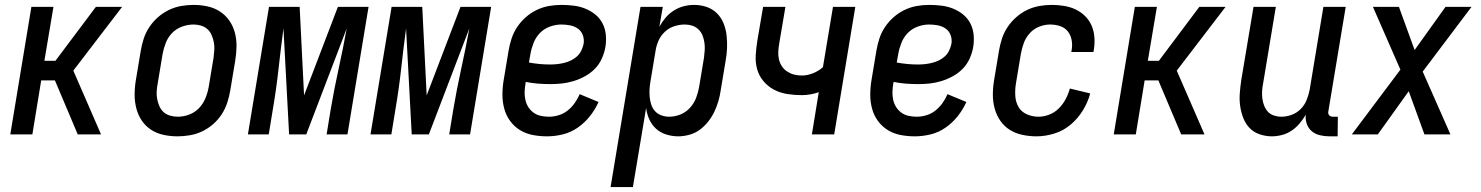

<svg xmlns="http://www.w3.org/2000/svg" viewBox="-20 -548 6040 783"><path d="M297 0 204 -220H148L112 0H22L108 -520H198L161 -300H206L371 -520H478L279 -260L392 0Z M704 8Q675 8 647 2Q619 -4 596 -19Q573 -34 558 -56.5Q543 -79 536 -106Q529 -133 529 -162Q529 -191 534 -221L554 -341Q558 -365 566 -390Q574 -415 589 -437.5Q604 -460 624.5 -478Q645 -496 669 -507.5Q693 -519 718.5 -523.5Q744 -528 769 -528Q798 -528 826 -522Q854 -516 877 -501Q900 -486 915.5 -463.5Q931 -441 938 -414Q945 -387 944.5 -358Q944 -329 939 -299L919 -179Q915 -155 907 -130Q899 -105 884.5 -82.5Q870 -60 849.5 -42Q829 -24 805 -12.5Q781 -1 755 3.5Q729 8 704 8ZM705 -72Q728 -72 751 -80.5Q774 -89 791 -106.5Q808 -124 817.5 -147Q827 -170 831 -193L851 -313Q853 -329 854 -345Q855 -361 852 -376Q849 -391 843 -405Q837 -419 826 -429Q815 -439 800 -443.5Q785 -448 769 -448Q746 -448 722.5 -439.5Q699 -431 682 -413.5Q665 -396 656 -373Q647 -350 643 -327L623 -207Q620 -191 619 -175Q618 -159 621 -144Q624 -129 630 -115Q636 -101 647 -91Q658 -81 673.5 -76.5Q689 -72 705 -72Z M991 0 1077 -520H1202L1220 -159L1358 -520H1483L1397 0H1312L1329 -104Q1343 -186 1361 -268Q1379 -350 1394 -432L1229 0H1159L1136 -432Q1125 -350 1116 -268Q1107 -186 1093 -104L1076 0Z M1491 0 1577 -520H1702L1720 -159L1858 -520H1983L1897 0H1812L1829 -104Q1843 -186 1861 -268Q1879 -350 1894 -432L1729 0H1659L1636 -432Q1625 -350 1616 -268Q1607 -186 1593 -104L1576 0Z M2211 8Q2181 8 2152.5 2.5Q2124 -3 2100.5 -17.5Q2077 -32 2060.5 -54.5Q2044 -77 2036.5 -104.5Q2029 -132 2029 -161.5Q2029 -191 2034 -221L2054 -341Q2058 -365 2066 -390Q2074 -415 2089 -437.5Q2104 -460 2124.5 -478Q2145 -496 2169 -507.5Q2193 -519 2218.5 -523.5Q2244 -528 2269 -528Q2294 -528 2319 -525Q2344 -522 2366.5 -513Q2389 -504 2407.5 -489Q2426 -474 2437 -453Q2448 -432 2450.5 -407Q2453 -382 2449 -357Q2445 -333 2434.5 -309.5Q2424 -286 2406.5 -268Q2389 -250 2366.5 -237.5Q2344 -225 2319.5 -217.5Q2295 -210 2271.5 -207.5Q2248 -205 2225 -205Q2199 -205 2173.5 -207Q2148 -209 2124 -214L2123 -207Q2120 -190 2119.5 -173.5Q2119 -157 2122.5 -141Q2126 -125 2134.5 -111.5Q2143 -98 2156 -88.5Q2169 -79 2185.5 -75.5Q2202 -72 2219 -72Q2238 -72 2258 -78Q2278 -84 2294.5 -97Q2311 -110 2323.5 -127.5Q2336 -145 2344 -164L2421 -132Q2407 -101 2385.5 -74Q2364 -47 2336 -27.5Q2308 -8 2275.5 0Q2243 8 2211 8ZM2224 -285Q2238 -285 2252 -286.5Q2266 -288 2280.5 -291.5Q2295 -295 2308.5 -301.5Q2322 -308 2333 -318Q2344 -328 2350.5 -341.5Q2357 -355 2360 -369Q2363 -387 2357 -404Q2351 -421 2337 -431Q2323 -441 2305.5 -444.5Q2288 -448 2269 -448Q2246 -448 2222.5 -439.5Q2199 -431 2182 -413.5Q2165 -396 2156 -373Q2147 -350 2143 -327L2137 -293Q2159 -289 2180.5 -287Q2202 -285 2224 -285Z M2470 215 2592 -520H2683L2669 -439Q2680 -459 2694.5 -476Q2709 -493 2728 -505Q2747 -517 2768 -522.5Q2789 -528 2810 -528Q2837 -528 2861 -520Q2885 -512 2903 -494.5Q2921 -477 2930.5 -453.5Q2940 -430 2943 -404.5Q2946 -379 2945 -352.5Q2944 -326 2939 -299L2919 -179Q2916 -157 2909.5 -135Q2903 -113 2893 -92Q2883 -71 2868 -52Q2853 -33 2834 -19Q2815 -5 2791.5 1.5Q2768 8 2746 8Q2721 8 2697 0.5Q2673 -7 2655.5 -23Q2638 -39 2628 -61Q2618 -83 2615 -108L2561 215ZM2709 -72Q2732 -72 2754.5 -81Q2777 -90 2793.5 -108Q2810 -126 2818.5 -148Q2827 -170 2831 -193L2851 -313Q2853 -328 2854 -344Q2855 -360 2852.5 -375.5Q2850 -391 2844.5 -404.5Q2839 -418 2828 -428.5Q2817 -439 2802.5 -443.5Q2788 -448 2773 -448Q2751 -448 2729.5 -441Q2708 -434 2691 -418Q2674 -402 2665 -381Q2656 -360 2653 -338L2633 -218Q2630 -202 2629 -185Q2628 -168 2629.5 -152Q2631 -136 2636 -121Q2641 -106 2651.5 -94.5Q2662 -83 2677.5 -77.5Q2693 -72 2709 -72Z M3291 0 3319 -172Q3302 -166 3284.5 -163Q3267 -160 3250 -160Q3220 -160 3191 -164.5Q3162 -169 3137 -182Q3112 -195 3093.5 -217Q3075 -239 3067.5 -266.5Q3060 -294 3062 -324.5Q3064 -355 3069 -385L3092 -520H3183L3158 -372Q3155 -355 3154 -338.5Q3153 -322 3156.5 -306.5Q3160 -291 3168.5 -278Q3177 -265 3190 -256.5Q3203 -248 3218 -244Q3233 -240 3250 -240Q3272 -240 3295 -249Q3318 -258 3336 -274L3377 -520H3468L3382 0Z M3711 8Q3681 8 3652.5 2.5Q3624 -3 3600.5 -17.5Q3577 -32 3560.5 -54.5Q3544 -77 3536.5 -104.5Q3529 -132 3529 -161.5Q3529 -191 3534 -221L3554 -341Q3558 -365 3566 -390Q3574 -415 3589 -437.5Q3604 -460 3624.5 -478Q3645 -496 3669 -507.5Q3693 -519 3718.5 -523.5Q3744 -528 3769 -528Q3794 -528 3819 -525Q3844 -522 3866.5 -513Q3889 -504 3907.5 -489Q3926 -474 3937 -453Q3948 -432 3950.5 -407Q3953 -382 3949 -357Q3945 -333 3934.5 -309.5Q3924 -286 3906.5 -268Q3889 -250 3866.5 -237.5Q3844 -225 3819.5 -217.5Q3795 -210 3771.5 -207.5Q3748 -205 3725 -205Q3699 -205 3673.5 -207Q3648 -209 3624 -214L3623 -207Q3620 -190 3619.5 -173.5Q3619 -157 3622.5 -141Q3626 -125 3634.5 -111.5Q3643 -98 3656 -88.5Q3669 -79 3685.5 -75.5Q3702 -72 3719 -72Q3738 -72 3758 -78Q3778 -84 3794.5 -97Q3811 -110 3823.5 -127.5Q3836 -145 3844 -164L3921 -132Q3907 -101 3885.5 -74Q3864 -47 3836 -27.5Q3808 -8 3775.5 0Q3743 8 3711 8ZM3724 -285Q3738 -285 3752 -286.5Q3766 -288 3780.5 -291.5Q3795 -295 3808.5 -301.5Q3822 -308 3833 -318Q3844 -328 3850.5 -341.5Q3857 -355 3860 -369Q3863 -387 3857 -404Q3851 -421 3837 -431Q3823 -441 3805.5 -444.5Q3788 -448 3769 -448Q3746 -448 3722.5 -439.5Q3699 -431 3682 -413.5Q3665 -396 3656 -373Q3647 -350 3643 -327L3637 -293Q3659 -289 3680.5 -287Q3702 -285 3724 -285Z M4207 8Q4178 8 4149.5 2Q4121 -4 4098 -18.5Q4075 -33 4059.5 -55.5Q4044 -78 4036.5 -105Q4029 -132 4029 -161.5Q4029 -191 4034 -221L4054 -341Q4058 -365 4066 -390Q4074 -415 4089 -437.5Q4104 -460 4124.5 -478Q4145 -496 4169 -507.5Q4193 -519 4218.5 -523.5Q4244 -528 4269 -528Q4294 -528 4319 -524Q4344 -520 4365.5 -510Q4387 -500 4404.5 -483Q4422 -466 4431.5 -444Q4441 -422 4443 -397Q4445 -372 4441 -346L4439 -336H4349L4350 -342Q4354 -363 4350.5 -383.5Q4347 -404 4335 -419.5Q4323 -435 4303.5 -441.5Q4284 -448 4262 -448Q4240 -448 4217.5 -439Q4195 -430 4179 -412Q4163 -394 4155 -372Q4147 -350 4143 -327L4123 -207Q4119 -182 4120.5 -157Q4122 -132 4133.5 -112Q4145 -92 4167.5 -82Q4190 -72 4215 -72Q4237 -72 4259 -80.5Q4281 -89 4298 -106Q4315 -123 4326 -144Q4337 -165 4343 -187L4426 -167Q4417 -132 4396.5 -98.5Q4376 -65 4346.5 -40Q4317 -15 4280 -3.5Q4243 8 4207 8Z M4797 0 4704 -220H4648L4612 0H4522L4608 -520H4698L4661 -300H4706L4871 -520H4978L4779 -260L4892 0Z M5167 8Q5141 8 5116.5 -0.5Q5092 -9 5075.5 -26.5Q5059 -44 5050 -67.5Q5041 -91 5037.5 -116Q5034 -141 5036 -167.5Q5038 -194 5042 -221L5092 -520H5183L5131 -207Q5128 -192 5127 -176.5Q5126 -161 5128 -146Q5130 -131 5135.5 -117Q5141 -103 5150.5 -92.5Q5160 -82 5175 -77Q5190 -72 5205 -72Q5226 -72 5247 -79.5Q5268 -87 5284 -103Q5300 -119 5308.5 -140Q5317 -161 5321 -182L5377 -520H5468L5397 -93Q5396 -89 5397 -85Q5398 -81 5400.5 -78Q5403 -75 5407 -73.5Q5411 -72 5416 -72H5436L5435 8H5402Q5382 8 5363 3.5Q5344 -1 5330 -12.5Q5316 -24 5309.5 -42Q5303 -60 5305 -80Q5294 -61 5279.5 -44Q5265 -27 5247 -15Q5229 -3 5208 2.5Q5187 8 5167 8Z M5599 0H5493L5691 -264L5579 -520H5685L5749 -344L5875 -520H5981L5782 -256L5895 0H5789L5725 -176Z"/></svg>

Font: Iosevka Medium
Style: Italic
Weight: 500
Italic angle: -9°
Monospace: yes
Designer: Belleve Invis
Foundry: Belleve Invis
Version: Version 32.5.0; ttfautohint (v1.8.4)